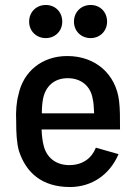

<svg xmlns="http://www.w3.org/2000/svg" viewBox="-20 -743 546 771"><path d="M261 8C349 8 421 -42 456 -124L365 -150C348 -107 312 -81 261 -80C203 -79 166 -112 155 -160C151 -175 148 -197 147 -223H462C462 -272 462 -307 458 -339C445 -444 365 -518 250 -518C149 -518 73 -456 54 -362C46 -333 43 -296 45 -255C45 -208 47 -170 56 -137C85 -48 150 8 261 8ZM97 -656C97 -618 126 -590 164 -590C201 -590 230 -618 230 -656C230 -695 202 -723 164 -723C126 -723 97 -695 97 -656ZM148 -288C148 -312 150 -332 153 -347C163 -396 197 -429 252 -429C307 -429 344 -396 352 -347C356 -332 357 -310 358 -288ZM277 -656C277 -618 306 -590 344 -590C381 -590 410 -618 410 -656C410 -695 382 -723 344 -723C306 -723 277 -695 277 -656Z"/></svg>

Font: Vanilla Cream DemiBold
Style: Regular
Weight: 600
Designer: Jeremy Tribby, Jinavaṁso
Foundry: Tribby Type
Version: Version 1.422;Glyphs 3.1.2 (3151)